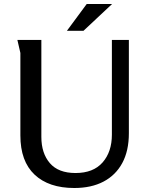

<svg xmlns="http://www.w3.org/2000/svg" viewBox="-20 -929 747 961"><path d="M187 -729V-244Q187 -162 229.5 -112.5Q272 -63 358 -63Q447 -63 493.5 -116Q540 -169 540 -255V-729H625V-262Q625 -174 592 -113Q559 -52 498 -20Q437 12 352 12Q224 12 153 -55Q82 -122 82 -251V-664L67 -729ZM414 -909H541L398 -775H315Z"/></svg>

Font: Rosario Light Medium
Style: Regular
Weight: 500
Version: Version 1.101; ttfautohint (v1.8.1.43-b0c9)